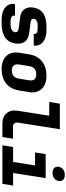

<svg xmlns="http://www.w3.org/2000/svg" viewBox="778 -1612 843 2440"><g transform="rotate(90 1200.0 -391.5)"><path d="M231 10Q129 10 74 -37Q19 -84 31 -160H178Q174 -132 192.5 -118Q211 -104 249 -104H293Q333 -104 358.5 -118.5Q384 -133 388 -158Q392 -183 375.5 -194.5Q359 -206 323 -210L200 -225Q129 -234 97 -279.5Q65 -325 75 -393Q102 -560 316 -560H363Q428 -560 474.5 -539Q521 -518 543.5 -481.5Q566 -445 558 -398H411Q415 -422 397.5 -435Q380 -448 345 -448H298Q263 -448 243 -435Q223 -422 219 -399Q215 -376 231.5 -368Q248 -360 279 -356L397 -341Q477 -331 510.5 -284Q544 -237 531 -160Q504 10 275 10Z M854 10Q782 10 732 -18Q682 -46 660.5 -95.5Q639 -145 649 -210L670 -340Q687 -445 758.5 -502.5Q830 -560 945 -560Q1018 -560 1067.5 -532Q1117 -504 1139 -454.5Q1161 -405 1150 -340L1129 -210Q1112 -105 1040.5 -47.5Q969 10 854 10ZM875 -120Q965 -120 979 -210L1000 -340Q1007 -384 987.5 -407Q968 -430 924 -430Q834 -430 820 -340L799 -210Q792 -167 812 -143.5Q832 -120 875 -120Z M1551 0Q1463 0 1418 -53.5Q1373 -107 1387 -195L1450 -595H1275L1297 -730H1622L1538 -200Q1533 -171 1546.5 -153Q1560 -135 1587 -135H1742L1721 0Z M1826 0 1848 -136H2038L2082 -415H1917L1938 -550H2243L2178 -136H2338L2316 0ZM2177 -637Q2136 -637 2115 -658Q2094 -679 2099 -715Q2105 -751 2133 -772Q2161 -793 2202 -793Q2243 -793 2264 -772Q2285 -751 2279 -715Q2274 -679 2246 -658Q2218 -637 2177 -637Z"/></g></svg>

Font: JetBrains Mono ExtraBold
Style: Italic
Weight: 800
Italic angle: -9°
Monospace: yes
Designer: Philipp Nurullin, Konstantin Bulenkov
Foundry: JetBrains
Version: Version 2.305; ttfautohint (v1.8.4.7-5d5b)